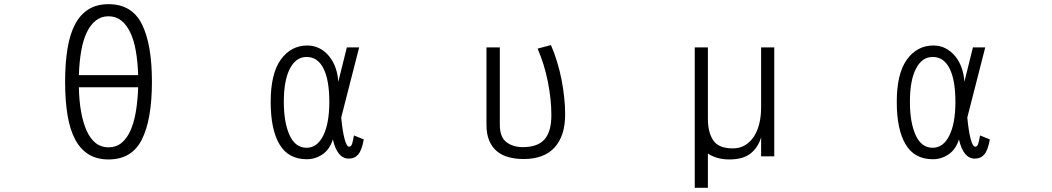

<svg xmlns="http://www.w3.org/2000/svg" viewBox="-20 -709 5040 920"><path d="M358 -291Q359 -227 368.5 -174Q378 -121 395 -83Q412 -45 438 -24Q464 -3 500 -3Q536 -3 562 -24Q588 -45 605 -83Q622 -121 631 -174Q640 -227 642 -291ZM642 -349Q640 -412 631 -464Q622 -516 604.5 -553Q587 -590 561 -610.5Q535 -631 500 -631Q465 -631 439 -610.5Q413 -590 395.5 -553Q378 -516 369 -464Q360 -412 358 -349ZM708 -317Q708 -137 660 -41Q612 55 500 55Q444 55 404.5 30.5Q365 6 340 -41Q315 -88 303.5 -157.5Q292 -227 292 -317Q292 -407 303.5 -476.5Q315 -546 340 -593Q365 -640 404.5 -664.5Q444 -689 500 -689Q612 -689 660 -593Q708 -497 708 -317Z M1558 -221Q1558 -324 1530.5 -380Q1503 -436 1449 -436Q1398 -436 1369 -380Q1340 -324 1340 -221Q1340 -122 1367.5 -61.5Q1395 -1 1449 -1Q1500 -1 1529 -59.5Q1558 -118 1558 -221ZM1723 -41Q1714 10 1697 30.5Q1680 51 1651 51Q1596 51 1575 -41Q1560 7 1525.5 30.5Q1491 54 1450 54Q1362 54 1319.5 -17Q1277 -88 1277 -221Q1277 -356 1325.5 -423.5Q1374 -491 1453 -491Q1485 -491 1511.5 -477Q1538 -463 1557.5 -439Q1577 -415 1588 -383.5Q1599 -352 1601 -317L1642 -482H1701L1615 -146Q1621 -81 1631 -43.5Q1641 -6 1653 -6Q1663 -6 1667.5 -21Q1672 -36 1676 -60Z M2688 -161Q2688 -58 2637.5 -2.5Q2587 53 2489 53Q2451 53 2418.5 44.5Q2386 36 2362 16.5Q2338 -3 2324.5 -34.5Q2311 -66 2311 -111V-482H2375V-111Q2375 -52 2406.5 -28Q2438 -4 2485 -4Q2557 -4 2589.5 -41.5Q2622 -79 2622 -157Q2622 -233 2605 -318Q2588 -403 2556 -476L2620 -493Q2636 -456 2649 -414Q2662 -372 2670.5 -328.5Q2679 -285 2683.5 -242Q2688 -199 2688 -161Z M3690 40H3627V-51Q3613 -3 3577 26Q3541 55 3475 55Q3443 55 3417.5 47.5Q3392 40 3372 27V191H3309V-482H3372V-140Q3372 -74 3398 -36Q3424 2 3491 2Q3525 2 3550.5 -13.5Q3576 -29 3593 -55.5Q3610 -82 3618.5 -117.5Q3627 -153 3627 -193V-482H3690Z M4558 -221Q4558 -324 4530.5 -380Q4503 -436 4449 -436Q4398 -436 4369 -380Q4340 -324 4340 -221Q4340 -122 4367.5 -61.5Q4395 -1 4449 -1Q4500 -1 4529 -59.5Q4558 -118 4558 -221ZM4723 -41Q4714 10 4697 30.5Q4680 51 4651 51Q4596 51 4575 -41Q4560 7 4525.5 30.5Q4491 54 4450 54Q4362 54 4319.5 -17Q4277 -88 4277 -221Q4277 -356 4325.5 -423.5Q4374 -491 4453 -491Q4485 -491 4511.5 -477Q4538 -463 4557.5 -439Q4577 -415 4588 -383.5Q4599 -352 4601 -317L4642 -482H4701L4615 -146Q4621 -81 4631 -43.5Q4641 -6 4653 -6Q4663 -6 4667.5 -21Q4672 -36 4676 -60Z"/></svg>

Font: NanumGothicCoding
Style: Regular
Weight: 400
Monospace: yes
Designer: Kwon Bruce; Nicolas Noh; Sung-woo Choi; Go-un Cha; Soo-hyun Park;
Foundry: NHN Corporation
Version: Version 2.000;PS 1;hotconv 1.0.49;makeotf.lib2.0.14853